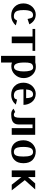

<svg xmlns="http://www.w3.org/2000/svg" viewBox="1434 -1926 692 3600"><g transform="rotate(90 1780.0 -126.0)"><path d="M43.9 0ZM335.9 -296.9Q333.5 -306.6 329.1 -325Q324.7 -343.3 322.5 -350.8Q320.3 -358.4 315.2 -370.4Q310.1 -382.3 304.2 -387.2Q298.3 -392.1 288.6 -396Q278.8 -399.9 265.1 -399.9Q211.9 -399.9 190.4 -354.5Q168.9 -309.1 168.9 -220.2Q168.9 -185.1 171.9 -158.9Q174.8 -132.8 182.4 -109.6Q189.9 -86.4 202.9 -71.8Q215.8 -57.1 236.6 -48.6Q257.3 -40 285.2 -40Q295.9 -40 304.2 -41Q312.5 -42 319.3 -45.7Q326.2 -49.3 330.6 -51.8Q335 -54.2 340.3 -61.3Q345.7 -68.4 347.9 -71.8Q350.1 -75.2 356.2 -85.4Q362.3 -95.7 365.2 -100.1L455.1 -77.1Q423.3 -37.1 376.2 -13.7Q329.1 9.8 270 9.8Q171.4 9.8 107.7 -53.5Q43.9 -116.7 43.9 -220.2Q43.9 -271 62 -314.9Q80.1 -358.9 109.4 -387.9Q138.7 -417 175.5 -433.6Q212.4 -450.2 250 -450.2Q315.4 -450.2 362.8 -417.2Q410.2 -384.3 436 -330.1Z M790.5 -390.1V0H665.5V-390.1H522.5V-439.9H933.6V-390.1Z M1027.3 0ZM1152.3 -3.9V200.2H1027.3V-441.9H1151.4Q1187 -452.1 1232.4 -452.1Q1293.5 -452.1 1342.3 -420.7Q1391.1 -389.2 1417.7 -336.9Q1444.3 -284.7 1444.3 -222.2Q1444.3 -127.9 1379.6 -60.1Q1314.9 7.8 1222.7 7.8Q1183.6 7.8 1152.3 -3.9ZM1152.3 -246.1Q1152.3 -223.6 1152.8 -205.6Q1153.3 -187.5 1155.5 -165.5Q1157.7 -143.6 1161.4 -127Q1165 -110.4 1171.4 -93.8Q1177.7 -77.1 1186.5 -66.2Q1195.3 -55.2 1208.5 -48.6Q1221.7 -42 1237.8 -42Q1260.3 -42 1276.6 -57.9Q1293 -73.7 1302 -100.6Q1311 -127.4 1315.2 -157.7Q1319.3 -188 1319.3 -222.2Q1319.3 -257.3 1316.2 -286.6Q1313 -315.9 1305.4 -343.3Q1297.9 -370.6 1283.2 -386.2Q1268.6 -401.9 1247.6 -401.9Q1223.1 -401.9 1205.8 -394.5Q1188.5 -387.2 1178.2 -375Q1168 -362.8 1162.1 -342Q1156.2 -321.3 1154.3 -299.6Q1152.3 -277.8 1152.3 -246.1Z M1530.3 0ZM1655.3 -220.2Q1655.3 -185.1 1658.2 -158.9Q1661.1 -132.8 1668.7 -109.6Q1676.3 -86.4 1689.2 -71.8Q1702.1 -57.1 1722.9 -48.6Q1743.7 -40 1771.5 -40Q1807.6 -40 1824.2 -54.9Q1840.8 -69.8 1846.2 -100.1L1941.4 -77.1Q1909.7 -37.1 1862.5 -13.7Q1815.4 9.8 1756.3 9.8Q1657.7 9.8 1594 -53.5Q1530.3 -116.7 1530.3 -220.2Q1530.3 -271 1548.3 -314.9Q1566.4 -358.9 1595.7 -387.9Q1625 -417 1661.9 -433.6Q1698.7 -450.2 1736.3 -450.2Q1786.6 -450.2 1827.6 -429.9Q1868.7 -409.7 1893.8 -376.2Q1918.9 -342.8 1932.6 -302.5Q1946.3 -262.2 1946.3 -220.2ZM1657.2 -270H1820.3Q1819.3 -300.8 1815.9 -322.3Q1812.5 -343.8 1805.2 -362.5Q1797.9 -381.3 1784.4 -390.6Q1771 -399.9 1751.5 -399.9Q1706.1 -399.9 1683.8 -366.9Q1661.6 -334 1657.2 -270Z M2382.3 0V-390.1H2313.5V-127Q2313.5 -93.3 2302.7 -68.4Q2292 -43.5 2274.7 -28.6Q2257.3 -13.7 2231.2 -4.9Q2205.1 3.9 2179 6.8Q2152.8 9.8 2119.1 9.8Q2055.7 9.8 2018.1 -35.2L2081.1 -64.9Q2098.6 -40 2134.3 -40Q2163.6 -40 2176 -68.6Q2188.5 -97.2 2188.5 -160.2V-439.9H2507.3V0Z M2609.9 0ZM2915 -220.2Q2915 -262.2 2911.1 -293.2Q2907.2 -324.2 2898.2 -349.4Q2889.2 -374.5 2872.3 -387.2Q2855.5 -399.9 2831.1 -399.9Q2778.3 -399.9 2756.6 -354.2Q2734.9 -308.6 2734.9 -220.2Q2734.9 -185.5 2737.3 -159.2Q2739.7 -132.8 2746.3 -109.6Q2752.9 -86.4 2763.4 -71.5Q2773.9 -56.6 2791 -48.3Q2808.1 -40 2831.1 -40Q2856.4 -40 2873.5 -52.7Q2890.6 -65.4 2899.4 -90.8Q2908.2 -116.2 2911.6 -146.7Q2915 -177.2 2915 -220.2ZM2815.9 9.8Q2719.2 9.8 2664.6 -52.2Q2609.9 -114.3 2609.9 -220.2Q2609.9 -271 2627.9 -314.9Q2646 -358.9 2675.3 -387.9Q2704.6 -417 2741.5 -433.6Q2778.3 -450.2 2815.9 -450.2Q2917 -450.2 2978.5 -391.1Q3040 -332 3040 -220.2Q3040 -108.4 2978.5 -49.3Q2917 9.8 2815.9 9.8Z M3175.3 0ZM3300.3 -306.2 3419.4 -439.9H3531.7L3357.4 -245.1L3549.3 0H3443.4L3300.3 -181.2V0H3175.3V-439.9H3300.3Z"/></g></svg>

Font: Pfennig
Style: Bold
Weight: 700
Version: Version 20120410 ; ttfautohint (v0.8)